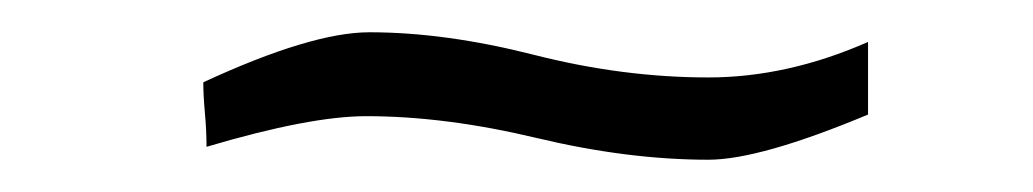

<svg xmlns="http://www.w3.org/2000/svg" viewBox="-20 -288 640 119"><path d="M207 -216Q172 -216 108 -197Q108 -207 107 -218Q106 -229 106 -237Q173 -268 209 -268Q256 -268 311 -254Q366 -240 419 -240Q468 -240 518 -262V-217Q451 -189 419 -189Q369 -189 312.5 -202.5Q256 -216 207 -216Z"/></svg>

Font: Afta sans
Style: Regular
Weight: 400
Designer: par.qink
Foundry: Oriol Esparraguera Font
Version: Version 1.000